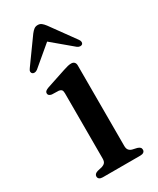

<svg xmlns="http://www.w3.org/2000/svg" viewBox="-178 -741 657 798"><g transform="rotate(-30 150.5 -342.0)"><path d="M209.5 -455V-68.5Q209.5 -55.5 214.8 -48.8Q220 -42 230 -39L252 -34Q260.5 -31.5 264.8 -27.2Q269 -23 269 -16Q269 -8.5 263.2 -4.2Q257.5 0 247 0H67Q57 0 51.2 -4.2Q45.5 -8.5 45.5 -16Q45.5 -22.5 49.8 -26.8Q54 -31 62 -33.5L85.5 -39Q95.5 -42.5 100.5 -48.8Q105.5 -55 105.5 -68.5V-381Q105.5 -392 101.8 -396.8Q98 -401.5 89.5 -403L55.5 -404Q47.5 -405.5 43.5 -409Q39.5 -412.5 39.5 -418Q39.5 -424.5 44.2 -428.8Q49 -433 59 -436.5L151 -467Q164.5 -471.5 173 -473.5Q181.5 -475.5 189.5 -475.5Q199 -475.5 204.2 -470Q209.5 -464.5 209.5 -455ZM166.9 -619.5H130.4L244.3 -524Q251 -519 257.5 -518.5Q264.1 -518 268.6 -521.5Q272.2 -525 272.2 -531Q272.2 -537 266.8 -544.5L181.7 -662Q173.6 -672.5 166.4 -678Q159.2 -683.5 148.9 -683.5Q138.5 -683.5 131.1 -678Q123.7 -672.5 115.6 -662L31 -544.5Q25.1 -537 25.1 -531Q25.1 -525 29.2 -521.5Q33.7 -518 40.2 -518.5Q46.7 -519 53.5 -524Z"/></g></svg>

Font: Fraunces
Style: Regular
Weight: 400
Version: Version 1.000;[b76b70a41]